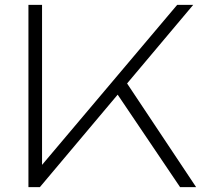

<svg xmlns="http://www.w3.org/2000/svg" viewBox="-20 -770 836 790"><path d="M97 0V-750H153V-56L128 -62L709 -750H775L144 0ZM453 -397 486 -452 787 0H721Z"/></svg>

Font: Unbounded ExtraLight
Style: Regular
Weight: 250
Designer: Luke Prowse, Jean-Baptiste Morizot, Fátima Lázaro, Florian Runge
Foundry: NaN
Version: Version 1.701;gftools[0.9.28.dev5+ged2979d]